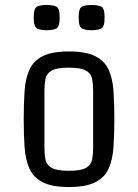

<svg xmlns="http://www.w3.org/2000/svg" viewBox="-20 -737 553 769"><path d="M256 12Q188 12 151 -7Q114 -26 98 -61.5Q82 -97 78.5 -147Q75 -197 75 -260Q75 -323 78.5 -373Q82 -423 98 -458Q114 -493 151 -512Q188 -531 256 -531Q324 -531 361.5 -512Q399 -493 415 -458Q431 -423 434.5 -373Q438 -323 438 -260Q438 -197 434.5 -147Q431 -97 415 -61.5Q399 -26 361.5 -7Q324 12 256 12ZM353 -145V-374Q353 -400 349 -421Q345 -442 325 -454Q305 -466 256 -466Q207 -466 186.5 -454Q166 -442 162 -421Q158 -400 158 -374V-145Q158 -119 162 -98Q166 -77 186.5 -65Q207 -53 256 -53Q305 -53 325 -65Q345 -77 349 -98Q353 -119 353 -145ZM167 -717Q191 -717 205 -711Q219 -705 219 -667Q219 -629 205 -622.5Q191 -616 167 -616Q143 -616 129 -622.5Q115 -629 115 -667Q115 -705 129 -711Q143 -717 167 -717ZM347 -717Q371 -717 385 -711Q399 -705 399 -667Q399 -629 385 -622.5Q371 -616 347 -616Q323 -616 309 -622.5Q295 -629 295 -667Q295 -705 309 -711Q323 -717 347 -717Z"/></svg>

Font: Strait
Style: Regular
Weight: 400
Designer: Eduardo Rodriguez Tunni
Foundry: Eduardo Rodriguez Tunni
Version: Version 1.002; ttfautohint (v1.8.4.7-5d5b);gftools[0.9.23]